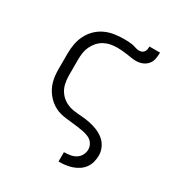

<svg xmlns="http://www.w3.org/2000/svg" viewBox="-181 -686 962 1027"><g transform="rotate(30 300.0 -173.0)"><path d="M330 215V157H331Q349 157 367.5 154Q386 151 402 141.5Q418 132 427 115Q436 98 436 80Q436 61 425.5 45Q415 29 398 21Q381 13 363 9.5Q345 6 326.5 3.5Q308 1 289.5 -1Q271 -3 253 -5Q235 -7 217 -11.5Q199 -16 182.5 -24.5Q166 -33 151.5 -45Q137 -57 125.5 -71.5Q114 -86 105.5 -102.5Q97 -119 92 -137Q87 -155 85 -173.5Q83 -192 83 -210V-310Q83 -340 88.5 -369.5Q94 -399 107.5 -425.5Q121 -452 142.5 -473Q164 -494 191 -506.5Q218 -519 247.5 -523.5Q277 -528 307 -528Q319 -528 332 -527.5Q345 -527 357 -525Q369 -523 381.5 -518.5Q394 -514 406 -514Q415 -514 423 -517.5Q431 -521 436 -528Q441 -535 442.5 -544Q444 -553 444 -561H509Q509 -542 505.5 -522.5Q502 -503 489.5 -488Q477 -473 458.5 -465.5Q440 -458 420 -458Q405 -458 390 -460.5Q375 -463 360 -465Q345 -467 329.5 -468.5Q314 -470 299 -470Q278 -470 257.5 -466Q237 -462 218.5 -452Q200 -442 186 -426Q172 -410 163 -391Q154 -372 151 -351.5Q148 -331 148 -310V-210Q148 -184 154 -159Q160 -134 175.5 -113Q191 -92 214 -79Q237 -66 262.5 -62Q288 -58 313.5 -56.5Q339 -55 364.5 -50Q390 -45 414 -35.5Q438 -26 458 -10Q478 6 489.5 30Q501 54 501 80Q501 100 495.5 120.5Q490 141 478 157.5Q466 174 448.5 185.5Q431 197 411.5 203.5Q392 210 371.5 212.5Q351 215 331 215Z"/></g></svg>

Font: Iosevka Custom Light Extended
Style: Regular
Weight: 300
Width: 7
Monospace: yes
Designer: Belleve Invis
Foundry: Belleve Invis
Version: Version 11.2.4; ttfautohint (v1.8.4)